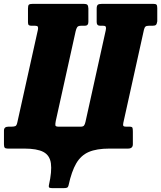

<svg xmlns="http://www.w3.org/2000/svg" viewBox="-56 -770 834 995"><path d="M233 -143Q230 -127.5 231 -120.5Q232 -113.5 248 -113.5H361.5Q374.5 -113.5 379.2 -119.2Q384 -125 387 -138.5L492 -613Q494.5 -624.5 492.5 -630.5Q490.5 -636.5 478.5 -636.5H463.5Q445 -636.5 445 -655.5V-724.5Q445 -740.5 450.8 -745.2Q456.5 -750 473 -750H738.5Q751 -750 755 -745.8Q759 -741.5 759 -728V-659.5Q757 -646 752.2 -641.2Q747.5 -636.5 734 -636.5H715Q703 -636.5 698 -632.2Q693 -628 690 -616L583 -133Q580.5 -121 583.8 -117.2Q587 -113.5 598 -113.5H616Q629 -113.5 630.8 -106.8Q632.5 -100 632.5 -87V-22.5Q632.5 0 607.5 0H511Q445 0 404.2 17.5Q363.5 35 339.2 76.5Q315 118 299.5 189.5Q297 200.5 290.8 202.8Q284.5 205 272.5 205H217Q205.5 205 200.5 202.8Q195.5 200.5 197.5 189.5Q213.5 118 207.8 76.5Q202 35 169 17.5Q136 0 70 0H-16Q-28 0 -31.8 -5Q-35.5 -10 -35.5 -22.5V-93Q-35.5 -113.5 -13 -113.5H1.5Q18 -113.5 24.2 -116.8Q30.5 -120 34 -136.5L140.5 -616Q142.5 -626.5 140 -631.5Q137.5 -636.5 126.5 -636.5H107.5Q97.5 -636.5 93.2 -640Q89 -643.5 89 -654.5V-726Q89 -742 94 -746Q99 -750 113.5 -750H378.5Q392 -750 396.8 -745Q401.5 -740 402 -726V-656.5Q402 -636.5 383.5 -636.5H363.5Q349 -636.5 344 -629Q339 -621.5 336 -608Z"/></svg>

Font: Besley* Condensed Heavy
Style: Italic
Weight: 800
Width: 3
Italic angle: -13°
Designer: Owen Earl
Foundry: indestructible type*
Version: Version 3.000; ttfautohint (v1.8.3)